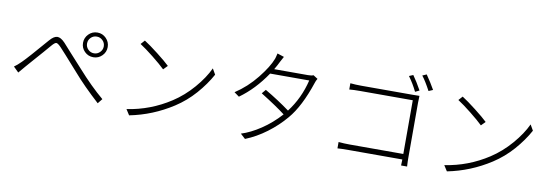

<svg xmlns="http://www.w3.org/2000/svg" viewBox="-62 -1297 5124 1785"><g transform="rotate(10 2500.0 -404.0)"><path d="M689 -581Q689 -549 712 -525.5Q735 -502 768 -502Q800 -502 823.5 -525.5Q847 -549 847 -581Q847 -614 823.5 -637Q800 -660 768 -660Q735 -660 712 -637Q689 -614 689 -581ZM768 -698Q816 -698 850 -663.5Q884 -629 884 -581Q884 -533 850 -499Q816 -465 768 -465Q719 -465 685 -499Q651 -533 651 -581Q651 -629 685 -663.5Q719 -698 768 -698ZM57 -252Q85 -271 123 -309Q171 -356 336 -548Q374 -592 406.5 -593.5Q439 -595 480 -552Q489 -542 559.5 -463.5Q630 -385 670 -342Q801 -195 919 -96L883 -51Q732 -189 638 -298Q474 -483 452 -505Q422 -536 407.5 -536Q393 -536 365 -503Q342 -476 303 -431Q264 -386 219.5 -336Q175 -286 161 -269Q145 -252 106 -204Z M1214 -701Q1265 -669 1346.5 -605.5Q1428 -542 1465 -506L1427 -467Q1385 -508 1309 -568.5Q1233 -629 1180 -663ZM1156 -44Q1377 -77 1566 -200Q1669 -267 1753.5 -365Q1838 -463 1881 -556L1912 -502Q1859 -405 1778.5 -313.5Q1698 -222 1596 -156Q1407 -34 1190 9Z M2814 -656 2856 -629Q2843 -608 2838 -590Q2759 -353 2655 -232Q2583 -146 2487.5 -74.5Q2392 -3 2289 38L2243 -4Q2330 -31 2425.5 -94.5Q2521 -158 2603 -249Q2523 -311 2369 -407L2401 -445Q2531 -369 2637 -291Q2741 -427 2783 -601H2414Q2305 -439 2165 -339L2118 -373Q2231 -447 2318 -556Q2405 -665 2435 -744Q2439 -753 2449 -797L2513 -776Q2500 -753 2486 -726Q2470 -692 2444 -648H2763Q2798 -648 2814 -656Z M3809 -687 3770 -668Q3735 -740 3689 -803L3727 -819Q3766 -765 3809 -687ZM3815 -570V-54Q3815 -38 3815.5 -19Q3816 0 3817 13.5Q3818 27 3818 29H3761Q3761 28 3763 -28H3255Q3187 -28 3151 -25V-85Q3204 -80 3254 -80H3763V-587H3266Q3206 -587 3164 -583V-642Q3216 -637 3265 -637H3751Q3795 -637 3817 -638Q3815 -596 3815 -570ZM3810 -829 3849 -846Q3898 -775 3932 -714L3892 -697Q3845 -785 3810 -829Z M4214 -701Q4265 -669 4346.5 -605.5Q4428 -542 4465 -506L4427 -467Q4385 -508 4309 -568.5Q4233 -629 4180 -663ZM4156 -44Q4377 -77 4566 -200Q4669 -267 4753.5 -365Q4838 -463 4881 -556L4912 -502Q4859 -405 4778.5 -313.5Q4698 -222 4596 -156Q4407 -34 4190 9Z"/></g></svg>

Font: Noto Sans Korean Light
Style: Regular
Weight: 300
Designer: Ryoko NISHIZUKA  (kana & ideographs); Paul D. Hunt (Latin, Greek & Cyrillic); Wenlong ZHANG  (bopomofo); Sandoll Communi
Foundry: Adobe Systems Incorporated
Version: Version 1.000;PS 1;hotconv 1.0.78;makeotf.lib2.5.61930